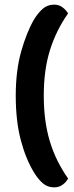

<svg xmlns="http://www.w3.org/2000/svg" viewBox="-20 -683 320 829"><path d="M214 126Q185 126 164.5 108Q144 90 127 62Q91 3 69.5 -79Q48 -161 48 -270Q48 -378 71.5 -461Q95 -544 127 -599Q144 -627 164.5 -645Q185 -663 214 -663Q235 -663 250.5 -651Q266 -639 274 -625Q223 -553 196 -467.5Q169 -382 169 -270Q169 -214 175.5 -165.5Q182 -117 195 -73.5Q208 -30 227.5 9.5Q247 49 274 88Q266 103 250.5 114.5Q235 126 214 126Z"/></svg>

Font: Baloo Bhai 2 SemiBold
Style: Regular
Weight: 600
Designer: Supriya Tembe, Noopur Datye and Ek Type
Foundry: Ek Type
Version: Version 1.640;PS 1.000;hotconv 16.6.51;makeotf.lib2.5.65220;